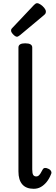

<svg xmlns="http://www.w3.org/2000/svg" viewBox="-20 -1160 347 1197"><path d="M190 17Q143 17 119 -10.5Q95 -38 95 -91V-864Q95 -877 105.5 -883.5Q116 -890 137 -890Q159 -890 170 -883.5Q181 -877 181 -864V-104Q181 -79 187 -69.5Q193 -60 206 -60Q214 -60 220 -64.5Q226 -69 232.5 -79Q239 -89 246 -103Q251 -112 260 -113Q269 -114 281 -108Q293 -103 298 -93.5Q303 -84 299 -76Q288 -47 271.5 -26.5Q255 -6 235 5.5Q215 17 190 17ZM86 -931Q76 -931 62.5 -945Q49 -959 49 -969Q49 -973 50 -976.5Q51 -980 57 -986L192 -1129Q197 -1134 201.5 -1137Q206 -1140 211 -1140Q221 -1140 234 -1131Q247 -1122 256.5 -1110Q266 -1098 266 -1088Q266 -1081 263.5 -1076Q261 -1071 251 -1063L105 -941Q99 -937 94.5 -934Q90 -931 86 -931Z"/></svg>

Font: Playwrite AT
Style: Regular
Weight: 400
Designer: Veronika Burian, José Scaglione
Foundry: TypeTogether
Version: Version 1.002